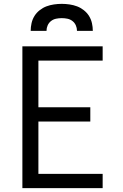

<svg xmlns="http://www.w3.org/2000/svg" viewBox="-20 -975 640 995"><path d="M96 0V-735H512V-661H179V-419H448V-345H179V-74H512V0ZM139 -815Q139 -835 143.5 -855Q148 -875 158.5 -892Q169 -909 185.5 -922Q202 -935 220.5 -942Q239 -949 259.5 -952Q280 -955 300 -955Q320 -955 340.5 -952Q361 -949 379.5 -942Q398 -935 414.5 -922Q431 -909 441.5 -892Q452 -875 456.5 -855Q461 -835 461 -815H379Q379 -830 373 -843.5Q367 -857 355.5 -866Q344 -875 329.5 -878Q315 -881 300 -881Q285 -881 270.5 -878Q256 -875 244.5 -866Q233 -857 227 -843.5Q221 -830 221 -815Z"/></svg>

Font: Iosevka Curly Extended
Style: Regular
Weight: 400
Width: 7
Monospace: yes
Designer: Belleve Invis
Foundry: Belleve Invis
Version: Version 11.1.0; ttfautohint (v1.8.3)